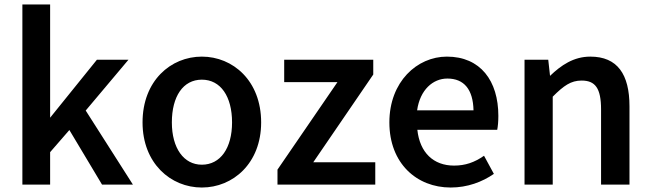

<svg xmlns="http://www.w3.org/2000/svg" viewBox="-20 -821 2908 858"><path d="M204 -801H80V4H204V-141L290 -240L436 4H574L363 -327L554 -554H413L204 -295Z M882 17C1021 17 1147 -91 1147 -274C1147 -460 1021 -568 882 -568C743 -568 617 -460 617 -274C617 -91 743 17 882 17ZM748 -274C748 -390 798 -465 882 -465C966 -465 1017 -390 1017 -274C1017 -159 965 -85 882 -85C801 -85 748 -159 748 -274Z M1488 -454 1220 -63V4H1657V-96H1380L1648 -488V-554H1250V-454Z M1994 17C2069 17 2135 -8 2187 -44L2143 -125C2100 -95 2059 -81 2009 -81C1917 -81 1856 -139 1845 -241H2202C2205 -257 2207 -277 2207 -303C2207 -460 2127 -568 1977 -568C1844 -568 1720 -456 1720 -274C1720 -91 1842 17 1994 17ZM1844 -328C1857 -420 1915 -470 1979 -470C2054 -470 2094 -421 2096 -328Z M2430 -554H2324V4H2450V-389C2499 -438 2531 -461 2579 -461C2640 -461 2666 -427 2666 -332V4H2793V-346C2793 -489 2739 -568 2618 -568C2543 -568 2487 -529 2438 -482Z"/></svg>

Font: Bithumb Trading Sans Semibold
Style: Regular
Weight: 600
Designer: HamHyungwon
Foundry: Bithumb
Version: Version 1.100;Glyphs 3.1.2 (3151)